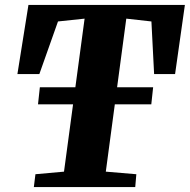

<svg xmlns="http://www.w3.org/2000/svg" viewBox="-20 -763 774 783"><path d="M118 0 124.5 -52.5 241 -63 325 -687 216.5 -675.5 140.5 -461H51L96 -743H734L694 -461H608.5L597.5 -675.5L495 -687L411.5 -63L536 -52.5L531.5 0ZM135 -337.5 142.5 -407H604.5L597 -337.5Z"/></svg>

Font: Merriweather 28pt Black
Style: Italic
Weight: 900
Italic angle: -7.8°
Version: Version 2.101